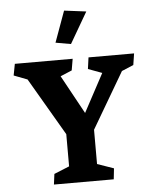

<svg xmlns="http://www.w3.org/2000/svg" viewBox="-57 -895 755 943"><g transform="rotate(-5 320.0 -423.5)"><path d="M314 -680.2 402.8 -833 294.4 -846.7 238.8 -693.4ZM86.4 -525.4 252.4 -241.2V-82.5L177.2 -51.8L170.4 0H465.3L471.2 -53.7L390.1 -82V-251L551.8 -526.4L609.9 -550.8L618.7 -607.4H394L386.2 -550.8L454.6 -525.4L353.5 -336.9L249.5 -526.9L306.2 -550.8L315.9 -607.4H30.8L20 -550.8Z"/></g></svg>

Font: Neuton
Style: Bold
Weight: 700
Designer: Brian M Zick
Foundry: Brian M Zick
Version: Version 1.560